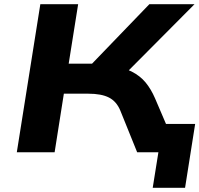

<svg xmlns="http://www.w3.org/2000/svg" viewBox="-20 -725 949 914"><path d="M707 169 734 0H667L688 -135H909L861 169ZM60 0 172 -705H352L307 -422H445L399 -402L691 -705H906L570 -367L504 -414Q566 -405 606.5 -384.5Q647 -364 673 -332.5Q699 -301 718 -257L828 0H633L553 -198Q535 -242 499 -260.5Q463 -279 400 -279H284L240 0Z"/></svg>

Font: Nunito Sans 10pt Expanded ExtraBold
Style: Italic
Weight: 800
Width: 7
Italic angle: -9°
Designer: Vernon Adams
Foundry: Vernon Adams
Version: Version 3.101;gftools[0.9.27]